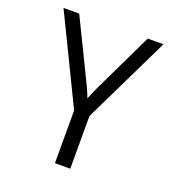

<svg xmlns="http://www.w3.org/2000/svg" viewBox="-132 -836 865 942"><g transform="rotate(20 300.0 -365.0)"><path d="M260 0V-275L39 -730H121L271 -422Q291 -381 301 -353Q311 -380 331 -422L479 -730H561L340 -275V0Z"/></g></svg>

Font: JetBrains Mono Semi Light
Style: Regular
Weight: 350
Monospace: yes
Designer: Philipp Nurullin, Konstantin Bulenkov
Foundry: JetBrains
Version: 2.002